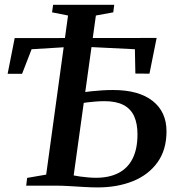

<svg xmlns="http://www.w3.org/2000/svg" viewBox="-20 -790 747 817"><path d="M395 7.5Q368 7.5 336 5.5Q304 3.5 273.5 1.8Q243 0 220.5 0H91.5L95.5 -33L176.5 -47L269.5 -724L201.5 -737.5L206 -769.5H466L462 -737.5L388 -724L293.5 -43.5Q304.5 -41 321 -38.8Q337.5 -36.5 355.8 -35Q374 -33.5 388.5 -33.5Q444.5 -33.5 484 -53.8Q523.5 -74 544.2 -115Q565 -156 565 -218.5Q565 -264 550.8 -295.5Q536.5 -327 505.5 -343.2Q474.5 -359.5 424.5 -359.5Q407 -359.5 387.8 -358Q368.5 -356.5 352.2 -354.5Q336 -352.5 328 -351L332.5 -396.5Q348.5 -399.5 369.8 -401.8Q391 -404 414.5 -405.5Q438 -407 461 -407Q570.5 -407 629.5 -360.5Q688.5 -314 688.5 -231.5Q688.5 -152.5 650.2 -99.2Q612 -46 545.8 -19.2Q479.5 7.5 395 7.5ZM12.5 -476 42.5 -628 646.5 -628.5 616 -476.5 556 -477 554 -580.5 311 -592.5 114.5 -580.5 74 -476Z"/></svg>

Font: Merriweather 72pt Medium
Style: Italic
Weight: 500
Italic angle: -7.8°
Version: Version 2.101